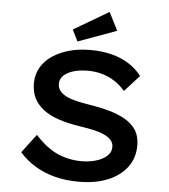

<svg xmlns="http://www.w3.org/2000/svg" viewBox="-61 -983 924 1048"><g transform="rotate(5 401.0 -459.0)"><path d="M409 10Q338 10 278.5 -5.5Q219 -21 170.5 -50Q122 -79 83 -123L160 -225Q221 -158 282.5 -130.5Q344 -103 415 -103Q456 -103 492.5 -113.5Q529 -124 552.5 -144.5Q576 -165 576 -195Q576 -215 564.5 -229.5Q553 -244 533.5 -254.5Q514 -265 489 -272Q464 -279 437 -284Q410 -289 383 -293Q320 -303 271 -319.5Q222 -336 188 -362Q154 -388 136.5 -423Q119 -458 119 -504Q119 -552 141 -590.5Q163 -629 203 -656Q243 -683 295.5 -697.5Q348 -712 410 -712Q476 -712 529.5 -698Q583 -684 624 -657.5Q665 -631 693 -594L612 -505Q587 -535 554.5 -556Q522 -577 485 -587.5Q448 -598 407 -598Q363 -598 329 -588Q295 -578 275 -559Q255 -540 255 -513Q255 -491 268 -474.5Q281 -458 304.5 -446.5Q328 -435 360 -427.5Q392 -420 430 -414Q488 -405 539 -391Q590 -377 629 -354.5Q668 -332 689.5 -298.5Q711 -265 711 -215Q711 -146 673 -95.5Q635 -45 567.5 -17.5Q500 10 409 10ZM336 -752 305 -815 497 -928 547 -829Z"/></g></svg>

Font: Lexend Giga Medium
Style: Regular
Weight: 500
Designer: Bonnie Shaver-Troup, Thomas Jockin
Foundry: Lexend
Version: Version 1.007